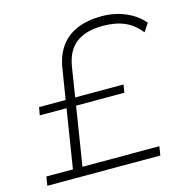

<svg xmlns="http://www.w3.org/2000/svg" viewBox="-105 -813 890 914"><g transform="rotate(-15 340.0 -356.5)"><path d="M17 0 24 -44H155L201 -333H69L76 -372H207L231 -521Q241 -585 272 -627.5Q303 -670 354 -691.5Q405 -713 475 -713Q538 -713 592 -690Q646 -667 680 -626L653 -586Q620 -628 576 -647.5Q532 -667 468 -667Q386 -667 338 -631.5Q290 -596 277 -518L254 -372H492L486 -333H248L202 -44H581L574 0Z"/></g></svg>

Font: Nunito Sans 10pt SemiExpanded ExtraLight
Style: Italic
Weight: 250
Width: 6
Italic angle: -9°
Designer: Vernon Adams
Foundry: Vernon Adams
Version: Version 3.101;gftools[0.9.27]